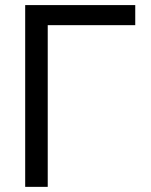

<svg xmlns="http://www.w3.org/2000/svg" viewBox="-20 -727 586 747"><path d="M506.2 -629.1H165.7V0H78V-707.2H506.2Z"/></svg>

Font: Pretendard Variable
Style: Regular
Weight: 400
Designer: Base glyphs from Inter by Rasmus Andersson; Hangul glyphs from Noto Sans CJK(Source Han Sans) by Jang Soo-young and Kang
Foundry: Kil Hyung-jin
Version: Version 1.100;FEAKit 1.0